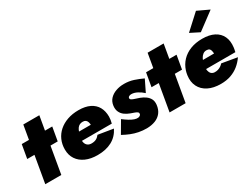

<svg xmlns="http://www.w3.org/2000/svg" viewBox="-60 -1307 2484 1898"><g transform="rotate(-30 1182.0 -358.0)"><path d="M55 -460 28 -305H376L403 -460ZM165 -620 58 0H241L348 -620Z M652 10Q748 10 816 -26.5Q884 -63 921 -137L749 -165Q733 -143 711 -131.5Q689 -120 657 -120Q630 -120 612.5 -133.5Q595 -147 589 -172Q583 -197 591 -230Q599 -262 607 -284.5Q615 -307 626 -321.5Q637 -336 652 -343Q667 -350 687 -350Q707 -350 719 -341Q731 -332 736.5 -315Q742 -298 742 -274Q742 -267 738 -257Q734 -247 728 -238L766 -284H490V-190H927Q932 -208 935 -227.5Q938 -247 938 -264Q938 -327 912.5 -373Q887 -419 835.5 -444.5Q784 -470 707 -470Q637 -470 580 -450Q523 -430 482 -394Q441 -358 419 -308.5Q397 -259 397 -200Q397 -135 428.5 -88Q460 -41 517 -15.5Q574 10 652 10Z M1028 -183 949 -48Q989 -26 1030 -9.5Q1071 7 1114.5 15.5Q1158 24 1206 24Q1260 23 1302.5 6.5Q1345 -10 1371.5 -44Q1398 -78 1404 -130Q1408 -169 1394 -195.5Q1380 -222 1354.5 -240.5Q1329 -259 1297 -271Q1273 -280 1249.5 -287Q1226 -294 1212 -302.5Q1198 -311 1201 -326Q1203 -335 1214 -340.5Q1225 -346 1239 -346Q1271 -346 1306 -327.5Q1341 -309 1369 -283L1433 -414Q1384 -437 1334 -453.5Q1284 -470 1226 -470Q1176 -470 1133 -454.5Q1090 -439 1062.5 -409.5Q1035 -380 1029 -335Q1024 -295 1037.5 -265.5Q1051 -236 1077 -217Q1103 -198 1136 -186Q1163 -177 1181 -170Q1199 -163 1208 -155.5Q1217 -148 1215 -135Q1214 -125 1204 -118Q1194 -111 1182 -110Q1164 -108 1140.5 -116Q1117 -124 1089 -141Q1061 -158 1028 -183Z M1474 -460 1447 -305H1795L1822 -460ZM1584 -620 1477 0H1660L1767 -620Z M1912 -191H2338Q2341 -205 2343.5 -217.5Q2346 -230 2347 -239Q2356 -311 2332 -362.5Q2308 -414 2254 -442Q2200 -470 2119 -470Q2044 -470 1984.5 -447Q1925 -424 1884 -381Q1843 -338 1824 -279Q1820 -267 1817.5 -255Q1815 -243 1813 -230Q1803 -159 1830 -104.5Q1857 -50 1916 -20Q1975 10 2059 10Q2123 10 2174 -8Q2225 -26 2265 -58.5Q2305 -91 2335 -135L2161 -165Q2150 -152 2134.5 -141.5Q2119 -131 2100.5 -125.5Q2082 -120 2060 -121Q2037 -123 2023.5 -137Q2010 -151 2005.5 -175Q2001 -199 2005 -230L2011 -250Q2017 -277 2028.5 -300Q2040 -323 2059 -337.5Q2078 -352 2104 -350Q2123 -349 2132 -340.5Q2141 -332 2144.5 -317.5Q2148 -303 2149 -285L1926 -284ZM2337 -678 2205 -740 2036 -585 2141 -532Z"/></g></svg>

Font: Jost Black
Style: Italic
Weight: 900
Italic angle: -5°
Version: Version 3.710